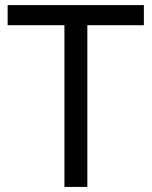

<svg xmlns="http://www.w3.org/2000/svg" viewBox="-20 -734 596 754"><path d="M323 0H233V-635H10V-714H545V-635H323Z"/></svg>

Font: Noto Sans Pahawh Hmong
Style: Regular
Weight: 400
Designer: Monotype Design Team
Foundry: Monotype Imaging Inc.
Version: Version 2.001; ttfautohint (v1.8.4.7-5d5b)